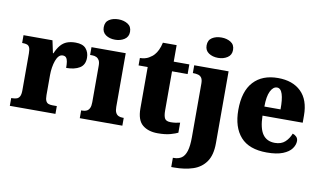

<svg xmlns="http://www.w3.org/2000/svg" viewBox="-94 -983 2403 1430"><g transform="rotate(10 1107.0 -267.5)"><path d="M9 0V-59H14Q35 -59 50 -64Q65 -69 73 -84.5Q81 -100 81 -131V-409Q81 -439 74.5 -453.5Q68 -468 55 -472.5Q42 -477 22 -477H18V-536H237L257 -442H261Q277 -480 297.5 -504Q318 -528 345.5 -538.5Q373 -549 410 -549Q465 -549 489 -521Q513 -493 513 -452Q513 -398 474.5 -374.5Q436 -351 373 -351Q373 -379 370 -398Q367 -417 358.5 -427.5Q350 -438 332 -438Q315 -438 302.5 -424.5Q290 -411 281.5 -387.5Q273 -364 268.5 -335.5Q264 -307 264 -278V-126Q264 -97 271 -82.5Q278 -68 291 -63.5Q304 -59 321 -59H354V0Z M538 0V-59H549Q567 -59 580.5 -66Q594 -73 601.5 -89Q609 -105 609 -133V-410Q609 -436 601 -450Q593 -464 579.5 -470.5Q566 -477 549 -477H532V-536H791V-130Q791 -103 798.5 -87.5Q806 -72 819.5 -65.5Q833 -59 850 -59H860V0ZM695 -621Q653 -621 624.5 -640.5Q596 -660 596 -698Q596 -738 624.5 -756.5Q653 -775 695 -775Q735 -775 765 -756.5Q795 -738 795 -698Q795 -660 765 -640.5Q735 -621 695 -621Z M1128 10Q1056 10 1013 -26Q970 -62 970 -150V-463H901V-519Q941 -520 967.5 -535.5Q994 -551 1007 -567Q1020 -581 1031.5 -605Q1043 -629 1050 -661H1154V-536H1272V-463H1154V-167Q1154 -126 1164.5 -107Q1175 -88 1209 -88Q1228 -88 1246.5 -90.5Q1265 -93 1280 -97V-21Q1263 -12 1225 -1Q1187 10 1128 10Z M1272 240V170H1279Q1314 170 1337.5 154Q1361 138 1373 99.5Q1385 61 1385 -6V-411Q1385 -440 1375.5 -454Q1366 -468 1349.5 -472.5Q1333 -477 1313 -477H1309V-536H1569V8Q1569 97 1533.5 148Q1498 199 1436 219.5Q1374 240 1294 240ZM1474 -621Q1432 -621 1403 -640.5Q1374 -660 1374 -698Q1374 -738 1403 -756.5Q1432 -775 1474 -775Q1514 -775 1544 -756.5Q1574 -738 1574 -698Q1574 -660 1544 -640.5Q1514 -621 1474 -621Z M1953 10Q1819 10 1754.5 -62.5Q1690 -135 1690 -266Q1690 -407 1756 -479Q1822 -551 1941 -551Q2052 -551 2115.5 -489.5Q2179 -428 2179 -309V-255H1875Q1877 -159 1908 -115Q1939 -71 2000 -71Q2048 -71 2076.5 -97Q2105 -123 2120 -162Q2137 -157 2149 -144.5Q2161 -132 2161 -113Q2161 -84 2140.5 -55.5Q2120 -27 2074 -8.5Q2028 10 1953 10ZM1999 -324Q2000 -399 1987 -439.5Q1974 -480 1946 -480Q1916 -480 1896.5 -440Q1877 -400 1877 -324Z"/></g></svg>

Font: Noto Serif Khmer SemiCondensed Black
Style: Regular
Weight: 900
Width: 4
Designer: Danh Hong and the Monotype Design Team
Foundry: Monotype Imaging Inc.
Version: Version 2.004